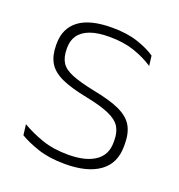

<svg xmlns="http://www.w3.org/2000/svg" viewBox="-99 -580 627 673"><g transform="rotate(20 214.5 -243.0)"><path d="M214.5 10Q156 10 113.5 -4.2Q71 -18.5 44 -35L39 -74.5Q75 -53.5 117 -39Q159 -24.5 214 -24.5Q278.5 -24.5 314 -48.5Q349.5 -72.5 349.5 -119V-127Q349.5 -157 337.5 -176.8Q325.5 -196.5 294.5 -210.5Q263.5 -224.5 206 -236Q144.5 -248 109 -264.5Q73.5 -281 58.5 -306.8Q43.5 -332.5 43.5 -371.5V-376Q43.5 -434 84.5 -465Q125.5 -496 208 -496Q264.5 -496 305 -482.2Q345.5 -468.5 370.5 -451L375 -414Q343.5 -435 303.2 -448.8Q263 -462.5 210 -462.5Q166 -462.5 138 -452Q110 -441.5 96.5 -422.2Q83 -403 83 -376V-371.5Q83 -340.5 95.2 -321.2Q107.5 -302 138.2 -289.8Q169 -277.5 222.5 -266.5Q286 -254.5 322.2 -237.5Q358.5 -220.5 373.5 -194.2Q388.5 -168 388.5 -128.5V-118.5Q388.5 -55.5 343.2 -22.8Q298 10 214.5 10Z"/></g></svg>

Font: Anek Devanagari ExtraLight
Style: Regular
Weight: 250
Designer: Kailash Malviya (Devanagari) & Yesha Goshar (Latin)
Foundry: Ek Type
Version: Version 1.003